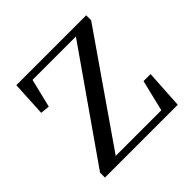

<svg xmlns="http://www.w3.org/2000/svg" viewBox="-138 -645 774 774"><g transform="rotate(-45 249.0 -258.0)"><path d="M42 0V-27.8L374.5 -503.9V-476.3L366.5 -484.9H236.9H89.2L118.7 -503.9L84.1 -362.4L44.8 -366.2L52.8 -516H451.1V-487.9L121.1 -11.8L126.6 -51.4L128.1 -31.1H263.5H416.3L390.3 -13.5L426.9 -165H467.1L457.1 0Z"/></g></svg>

Font: Noto Serif KR ExtraLight
Style: Regular
Weight: 200
Designer: Ryoko NISHIZUKA 西塚涼子 (kana & ideographs); Frank Grießhammer (Latin, Greek & Cyrillic); Wenlong ZHANG 张文龙 (bopomofo); San
Foundry: Adobe
Version: Version 2.002-H1;hotconv 1.1.0;makeotfexe 2.6.0